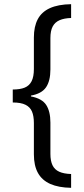

<svg xmlns="http://www.w3.org/2000/svg" viewBox="-20 -737 402 918"><path d="M320 161Q260 160 220.5 142.5Q181 125 161.5 90Q142 55 142 1V-149Q142 -182 133 -203.5Q124 -225 102 -236Q80 -247 41 -247V-309Q76 -309 98 -318Q120 -327 131 -348.5Q142 -370 142 -407V-558Q142 -610 160.5 -645Q179 -680 218.5 -698Q258 -716 320 -717V-651Q287 -650 265 -640.5Q243 -631 232 -610.5Q221 -590 221 -555V-405Q221 -350 200 -319.5Q179 -289 128 -280V-276Q181 -266 201 -235Q221 -204 221 -151V-1Q221 32 231 53Q241 74 263 84Q285 94 320 95Z"/></svg>

Font: Noto Sans ExtraCondensed
Style: Regular
Weight: 400
Width: 2
Designer: Monotype Design Team
Foundry: Monotype Imaging Inc.
Version: Version 2.013